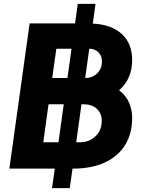

<svg xmlns="http://www.w3.org/2000/svg" viewBox="-20 -865 736 985"><path d="M28 0 132 -745H365L379 -845H470L456 -744Q553 -739 605.5 -690Q658 -641 658 -557Q658 -460 591 -402Q628 -373 643 -336.5Q658 -300 658 -260Q658 -179 621.5 -120.5Q585 -62 517 -31Q449 0 356 0H352L338 100H247L261 0ZM248 -465H326L347 -615H269ZM503 -550Q503 -579 484.5 -597Q466 -615 438 -615L417 -465Q455 -465 479 -489Q503 -513 503 -550ZM202 -135H280L307 -330H229ZM409 -330H398L371 -135H388Q438 -135 470 -166Q502 -197 502 -245Q502 -283 477 -306.5Q452 -330 409 -330Z"/></svg>

Font: Plus Jakarta Sans ExtraBold
Style: Italic
Weight: 800
Italic angle: -8°
Designer: Gumpita Rahayu
Foundry: Tokotype
Version: Version 2.071; ttfautohint (v1.8.4.7-5d5b);gftools[0.9.29]